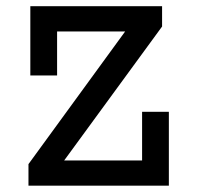

<svg xmlns="http://www.w3.org/2000/svg" viewBox="-20 -589 626 609"><path d="M76.2 -569.3H494.1V-504.9L183.6 -80.1H430.7V-234.4H515.6V0H70.3V-68.4L377 -489.3H161.1V-349.6H76.2Z"/></svg>

Font: Thabit-Bold
Style: Bold
Weight: 700
Designer: Regenerated by Nadim Shaikli
Foundry: MAK Alagha
Version: 0.01